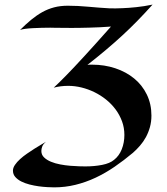

<svg xmlns="http://www.w3.org/2000/svg" viewBox="-20 -558 725 832"><path d="M641.1 -538.1Q607.9 -501 575.9 -468.3Q543.9 -435.5 510 -404.3Q476.1 -373 439 -341.8Q401.9 -310.5 358.9 -276.9Q364.3 -277.8 368.9 -277.8Q373.5 -277.8 378.9 -277.8Q432.6 -277.8 479.5 -262.2Q526.4 -246.6 561.3 -218Q596.2 -189.5 616.2 -148.4Q636.2 -107.4 636.2 -57.1Q636.2 -30.3 629.6 -6.8Q623 16.6 612.1 36.6Q601.1 56.6 586.4 73.5Q571.8 90.3 556.2 104Q516.6 137.2 476.3 164.8Q436 192.4 393.8 212.2Q351.6 231.9 306.9 242.9Q262.2 253.9 214.8 253.9Q203.1 253.9 185.3 252.9Q167.5 252 147.7 249.3Q127.9 246.6 107.9 241.5Q87.9 236.3 72 228.3Q56.2 220.2 46.1 208.7Q36.1 197.3 36.1 181.2Q36.1 169.4 44.7 156.7Q53.2 144 66.9 131.6Q80.6 119.1 97.2 107.7Q113.8 96.2 129.6 86.2Q145.5 76.2 158.9 68.4Q172.4 60.5 179.2 56.2Q167 66.4 163.1 76.7Q159.2 86.9 159.2 96.2Q159.2 112.8 170.9 124Q182.6 135.3 200.7 142.8Q218.8 150.4 241 154.5Q263.2 158.7 284.4 160.4Q305.7 162.1 323.2 162.6Q340.8 163.1 350.1 163.1Q389.2 163.1 422.6 156.5Q456.1 149.9 474.1 134.8Q496.1 117.7 507.6 88.9Q519 60.1 519 26.9Q519 -4.4 508.8 -32.2Q498.5 -60.1 481 -83.7Q463.4 -107.4 439.7 -126.5Q416 -145.5 388.9 -158.7Q361.8 -171.9 332.8 -179Q303.7 -186 275.9 -186Q259.3 -186 243.7 -184.1Q228 -182.1 212.9 -178.2Q233.9 -197.3 268.1 -232.4Q297.4 -262.2 344.5 -313.5Q391.6 -364.7 460.9 -442.9Q437 -440.9 413.1 -439.9Q389.2 -439 366.9 -438.2Q344.7 -437.5 325 -437.3Q305.2 -437 290 -437Q268.1 -437 253.2 -437.3Q238.3 -437.5 228.3 -437.5Q218.3 -437.5 211.4 -437.7Q204.6 -438 198.2 -438Q180.7 -438 160.9 -437.5Q141.1 -437 122.8 -436Q104.5 -435.1 89.6 -433.1Q74.7 -431.2 66.9 -428.2Q91.8 -453.1 115.2 -472.4Q138.7 -491.7 163.1 -505.4Q187.5 -519 214.4 -526.1Q241.2 -533.2 273.9 -533.2Q316.4 -533.2 363.3 -528.8Q410.2 -524.4 453.1 -522Q479.5 -521 509.8 -522.5Q536.1 -523.4 569.8 -526.9Q603.5 -530.3 641.1 -538.1Z"/></svg>

Font: Eagle Lake
Style: Regular
Weight: 400
Designer: Astigmatic (AOETI)
Foundry: Astigmatic (AOETI)
Version: Version 1.000